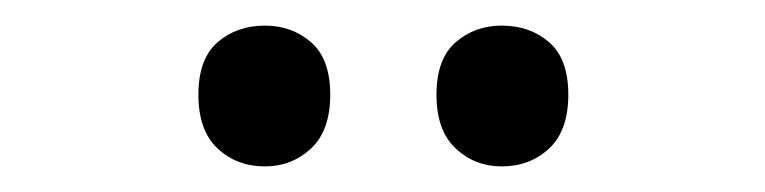

<svg xmlns="http://www.w3.org/2000/svg" viewBox="-20 -753 598 150"><path d="M135 -679Q135 -707 150 -720Q165 -733 187 -733Q208 -733 223 -720Q238 -707 238 -679Q238 -651 223 -637Q208 -623 187 -623Q165 -623 150 -637Q135 -651 135 -679ZM321 -679Q321 -707 336 -720Q351 -733 372 -733Q394 -733 409 -720Q424 -707 424 -679Q424 -651 409 -637Q394 -623 372 -623Q351 -623 336 -637Q321 -651 321 -679Z"/></svg>

Font: Noto Sans Georgian SemiCondensed Medium
Style: Regular
Weight: 500
Width: 4
Designer: Monotype Design Team, Akaki Razmadze
Foundry: Google LLC
Version: Version 2.005; ttfautohint (v1.8.4.7-5d5b)